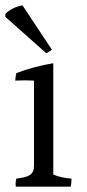

<svg xmlns="http://www.w3.org/2000/svg" viewBox="-28 -795 325 717"><path d="M166 -609 145 -596 -8 -732V-743Q17 -768 56 -775ZM99 -177V-494Q83 -495 65.5 -495Q48 -495 29 -494Q29 -504 33 -522Q99 -547 171 -559V-143Q199 -131 239 -128Q239 -110 236 -98H31Q29 -113 33 -128Q70 -132 84.5 -142Q99 -152 99 -177Z"/></svg>

Font: Halant
Style: Regular
Weight: 400
Designer: Hitesh Malaviya (Devanagari), Satya Rajpurohit (Latin)
Foundry: Indian Type Foundry
Version: Version 1.101;PS 1.0;hotconv 1.0.78;makeotf.lib2.5.61930; tt